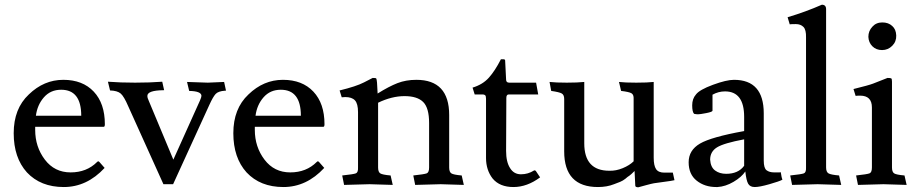

<svg xmlns="http://www.w3.org/2000/svg" viewBox="-20 -780 3897 813"><path d="M324 -290Q324 -400 239 -400Q194 -400 166 -368Q138 -336 132 -290ZM419 -243H129V-230Q129 -158 170 -104Q211 -50 279 -50Q347 -50 391 -94Q394 -97 396 -97Q398 -97 401 -94L423 -69Q348 12 250 12Q152 12 94 -50Q38 -112 38 -216Q38 -320 102 -380Q166 -442 248 -442Q330 -442 377 -392Q424 -342 424 -254Q424 -243 419 -243Z M860 -430 929 -433 937 -396H933Q904 -394 893 -382Q882 -370 867 -337L713 0H672L523 -330Q505 -372 491 -384Q477 -396 446 -397L437 -434Q489 -430 552 -430Q615 -430 667 -434L675 -398H671Q604 -397 604 -374Q604 -365 610 -353L714 -104L827 -355Q833 -369 833 -374Q833 -394 781 -395L772 -433Z M1254 -290Q1254 -400 1169 -400Q1124 -400 1096 -368Q1068 -336 1062 -290ZM1349 -243H1059V-230Q1059 -158 1100 -104Q1141 -50 1209 -50Q1277 -50 1321 -94Q1324 -97 1326 -97Q1328 -97 1331 -94L1353 -69Q1278 12 1180 12Q1082 12 1024 -50Q968 -112 968 -216Q968 -320 1032 -380Q1096 -442 1178 -442Q1260 -442 1307 -392Q1354 -342 1354 -254Q1354 -243 1349 -243Z M1442 -369 1427 -368 1418 -397Q1488 -414 1521 -431Q1554 -448 1558 -450Q1571 -450 1573 -448Q1577 -444 1579 -384Q1627 -414 1663 -428Q1699 -442 1743 -442Q1882 -442 1882 -293V-71Q1882 -52 1891 -46Q1900 -40 1935 -37L1944 3L1846 0L1738 3L1730 -37Q1777 -42 1787 -46Q1797 -50 1797 -71V-259Q1797 -323 1772 -348Q1747 -373 1693 -373Q1639 -373 1581 -345V-71Q1581 -52 1590 -46Q1599 -40 1634 -37L1643 3L1545 0L1437 3L1429 -37Q1477 -42 1487 -46Q1497 -50 1496 -71V-305Q1496 -341 1483 -355Q1470 -369 1442 -369Z M2140 -68Q2156 -42 2186 -42Q2216 -42 2241 -58Q2245 -60 2249 -56L2267 -29Q2212 12 2154 12Q2096 12 2066 -24Q2038 -60 2038 -111V-362Q2038 -374 2034 -377Q2030 -380 2025 -380H1990L1981 -409Q2024 -422 2050 -451Q2076 -480 2101 -529H2112Q2119 -529 2119 -523L2123 -443Q2123 -430 2136 -430H2250L2259 -380H2134Q2124 -380 2124 -365V-364V-362L2123 -141Q2123 -94 2140 -68Z M2512 12Q2369 12 2369 -139V-361Q2369 -378 2359 -384Q2349 -390 2314 -395L2307 -433Q2334 -430 2380 -430Q2426 -430 2454 -433V-173Q2454 -57 2560 -57Q2588 -56 2617 -68Q2646 -80 2663 -97V-361Q2664 -379 2654 -385Q2644 -391 2610 -395L2601 -433Q2626 -430 2674 -430Q2722 -430 2748 -433V-112Q2748 -79 2758 -64Q2768 -49 2793 -49H2829L2836 -17Q2824 -14 2792 -10Q2760 -6 2749 -4Q2738 -2 2716 4Q2694 10 2683 13Q2670 13 2670 6L2667 -56Q2651 -40 2645 -36Q2638 -32 2628 -23Q2618 -15 2606 -10Q2594 -5 2580 0Q2550 12 2512 12Z M3258 -50H3279Q3284 -50 3286 -51Q3290 -25 3293 -19Q3280 -12 3238 0Q3196 12 3176 12Q3156 12 3148 -2Q3140 -16 3136 -54Q3120 -30 3086 -10Q3052 10 3018 12H3013Q2964 12 2930 -15Q2896 -42 2896 -93Q2896 -144 2944 -172Q2992 -200 3131 -225V-285Q3131 -393 3050 -393Q3022 -393 2997 -379V-311Q2996 -306 2970 -301Q2944 -296 2936 -296Q2928 -296 2919 -298Q2911 -306 2911 -334Q2911 -362 2927 -380Q2942 -400 2999 -421Q3056 -442 3088 -442Q3214 -442 3214 -300V-100Q3214 -68 3226 -59Q3238 -50 3258 -50ZM3055 -44Q3106 -44 3131 -78V-190Q3045 -174 3016 -156Q2987 -138 2987 -104Q2989 -72 3008 -58Q3027 -44 3055 -44Z M3442 0 3334 3 3326 -37Q3374 -42 3384 -46Q3394 -50 3393 -71V-621Q3394 -654 3382 -666Q3370 -678 3350 -678Q3330 -678 3324 -677L3315 -707Q3392 -730 3460 -760Q3478 -760 3478 -741V-71Q3478 -52 3488 -46Q3498 -40 3533 -37L3542 3Z M3657 -624Q3657 -649 3674 -667Q3690 -685 3716 -685Q3742 -685 3758 -670Q3774 -656 3775 -630Q3776 -604 3758 -586Q3740 -568 3715 -568Q3690 -568 3674 -584Q3658 -600 3657 -624ZM3721 0 3613 3 3605 -37Q3652 -42 3662 -46Q3672 -50 3672 -71V-325Q3672 -375 3622 -375Q3610 -375 3603 -374L3594 -403Q3659 -419 3677 -426L3738 -450Q3751 -450 3754 -448Q3757 -446 3757 -434V-71Q3757 -52 3766 -46Q3775 -40 3810 -37L3819 3Z"/></svg>

Font: Lusitana
Style: Regular
Weight: 400
Designer: Ana Paula Megda
Foundry: Ana Paula Megda
Version: Version 1.001; ttfautohint (v1.4.1)